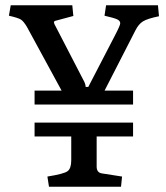

<svg xmlns="http://www.w3.org/2000/svg" viewBox="-20 -713 634 733"><path d="M370 -349H225L83 -610Q70 -632 59.5 -638.5Q49 -645 14 -653L21 -693H256L260 -652L193 -634Q186 -633 186 -627Q186 -623 193 -611L297 -410Q307 -393 307 -381H317L418 -576Q439 -616 439 -624Q439 -634 426.5 -639.5Q414 -645 379 -653L385 -693H583L587 -651Q543 -642 526 -631.5Q509 -621 497 -597ZM252 -215 349 -217V-77Q349 -54 369 -51L446 -39L442 0H167L161 -39Q224 -49 238 -59.5Q252 -70 252 -101ZM112 -314V-367H488V-314ZM112 -192V-245H488V-192Z"/></svg>

Font: Poly
Style: Regular
Weight: 400
Designer: Jos Nicols Silva Schwarzenberg
Foundry: Jose Nicolas Silva Schwarzenberg
Version: Version 1.001